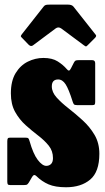

<svg xmlns="http://www.w3.org/2000/svg" viewBox="-20 -790 456 830"><path d="M294 -351Q277 -405 263.5 -425.8Q250 -446.5 231.5 -446.5Q204 -446.5 204 -416.5Q204 -391.5 224.8 -368.5Q245.5 -345.5 276 -321.8Q306.5 -298 337.2 -270Q368 -242 388.8 -206.8Q409.5 -171.5 409.5 -125.5Q409.5 -47 370 -13.8Q330.5 19.5 265.5 19.5Q219 19.5 190 7Q161 -5.5 137 -29Q127 -39 119 -25.5L105 -1.5Q101 4.5 97.8 7.2Q94.5 10 84 10H24.5Q16 10 13.8 6.8Q11.5 3.5 11.5 -5.5V-178.5Q11.5 -187.5 13.5 -191.2Q15.5 -195 24 -195H87.5Q99 -195 102 -192.5Q105 -190 107.5 -181Q123.5 -124.5 143.2 -98.8Q163 -73 180 -73Q192.5 -73 200.8 -81.2Q209 -89.5 209 -106.5Q209 -137.5 190.8 -160.2Q172.5 -183 145.2 -203.8Q118 -224.5 91 -248.8Q64 -273 45.5 -306Q27 -339 27 -386.5Q27 -440 47.5 -473.8Q68 -507.5 100.2 -523.5Q132.5 -539.5 167.5 -539.5Q206 -539.5 229.5 -524.5Q253 -509.5 268 -492Q274 -484.5 278.2 -485Q282.5 -485.5 287 -495L299 -518.5Q302.5 -525.5 306.2 -527.8Q310 -530 320.5 -530H378.5Q391.5 -530 391.5 -516.5V-350Q391.5 -342 389.5 -338.8Q387.5 -335.5 379 -335.5H314Q302.5 -335.5 299.5 -339.2Q296.5 -343 294 -351ZM104 -596.5 76 -625.5Q70 -631 70 -633.5Q70 -636 74.5 -642L168.5 -761.5Q173 -767.5 178.8 -768.8Q184.5 -770 195 -770H274.5Q290.5 -770 297.5 -761.5L393.5 -640Q399 -634.5 390.5 -626L359 -594.5Q353.5 -589 351.5 -589.2Q349.5 -589.5 343 -594L245.5 -666.5Q232.5 -676 220.5 -667L122 -593.5Q113.5 -587.5 104 -596.5Z"/></svg>

Font: Besley* Condensed Heavy
Style: Regular
Weight: 800
Width: 3
Designer: Owen Earl
Foundry: indestructible type*
Version: Version 3.000; ttfautohint (v1.8.3)